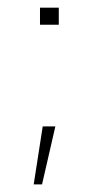

<svg xmlns="http://www.w3.org/2000/svg" viewBox="-20 -401 237 506"><path d="M134.9 -335.9V-380.8H85.4V-335.9ZM90.8 85 125.9 -67.9H92.6L68.8 85Z"/></svg>

Font: Arad-VF Thin Dots1
Style: Regular
Weight: 100
Designer: Mohammad Darvishi
Version: Version 1.000;August 30, 2024;FontCreator 15.0.0.2992 64-bit